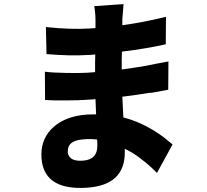

<svg xmlns="http://www.w3.org/2000/svg" viewBox="-20 -842 1009 937"><path d="M589 -98Q589 61 406 74Q182 89 182 -88Q182 -169 241 -222Q302 -276 406 -283L449 -284L446 -358L403 -355Q363 -352 305 -352Q240 -351 200 -354L199 -492Q237 -487 307 -486Q367 -485 405 -487L444 -490V-538Q444 -560 445 -576L417 -574Q323 -568 207 -578L204 -710Q327 -697 416 -703L446 -705V-742Q446 -778 440 -812L583 -822L577 -748V-719Q676 -732 790 -760L789 -626Q697 -605 575 -590Q574 -573 574 -550V-503Q629 -510 687 -520Q709 -524 737 -530L802 -542L801 -404L719 -389H710Q643 -378 577 -370L582 -269Q656 -250 724 -209Q751 -193 778 -173Q799 -156 822 -137L746 2Q708 -37 674 -62Q632 -96 589 -116ZM311 -96Q319 -53 385 -58Q455 -63 455 -130V-144Q455 -153 454 -161Q421 -165 388 -162Q311 -157 311 -106Z"/></svg>

Font: Xiangcui Wave Sans Xiangcui Wave Sans
Style: Regular
Weight: 800
Width: 3
Version: Version 0.920;March 28, 2024;FontCreator 14.0.0.2814 64-bit